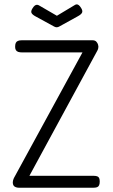

<svg xmlns="http://www.w3.org/2000/svg" viewBox="-20 -871 530 901"><path d="M70 10Q57 10 48.5 4.5Q40 -1 40 -16Q40 -20 41.5 -25.5Q43 -31 45 -35L367 -625H85Q73 -625 65.5 -627.5Q58 -630 54.5 -636Q51 -642 51 -651Q51 -663 54 -669.5Q57 -676 64 -679Q71 -682 82 -682H414Q426 -682 432 -675.5Q438 -669 440 -662Q443 -653 441 -644.5Q439 -636 435 -630L118 -46H419Q430 -46 436.5 -43.5Q443 -41 445.5 -35Q448 -29 448 -19Q448 -8 445 -1.5Q442 5 435.5 7.5Q429 10 417 10ZM247 -797 327 -845Q334 -850 339 -850.5Q344 -851 349.5 -847Q355 -843 361 -833Q369 -820 365 -811.5Q361 -803 344 -794L259 -747Q255 -745 252.5 -744Q250 -743 246 -743Q242 -743 239.5 -744Q237 -745 233 -747L147 -794Q132 -802 128 -810Q124 -818 132 -831Q138 -841 143.5 -845Q149 -849 154.5 -848.5Q160 -848 166 -844Z"/></svg>

Font: Fredoka SemiCondensed Light
Style: Regular
Weight: 300
Width: 4
Designer: Ben Nathan
Foundry: Milena B. Brandão, Ben Nathan
Version: Version 2.001